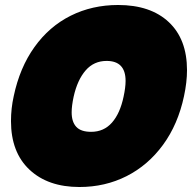

<svg xmlns="http://www.w3.org/2000/svg" viewBox="-20 -734 769 769"><path d="M24 -249Q24 -300 35 -349Q59 -463 118 -545.5Q177 -628 263 -671Q349 -714 453 -714Q583 -714 656 -645.5Q729 -577 729 -453Q729 -405 717 -349Q693 -236 633 -154Q573 -72 487 -28.5Q401 15 298 15Q172 15 98 -54.5Q24 -124 24 -249ZM475 -347Q483 -384 483 -410Q483 -490 407 -490Q356 -490 323 -452Q290 -414 275 -347Q267 -310 267 -284Q267 -246 285.5 -226Q304 -206 345 -206Q396 -206 428.5 -243Q461 -280 475 -347Z"/></svg>

Font: Prompt Black
Style: Italic
Weight: 900
Italic angle: -12°
Designer: Katatrad Team
Foundry: CadsonDemak
Version: Version 1.001